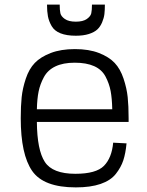

<svg xmlns="http://www.w3.org/2000/svg" viewBox="-20 -799 638 833"><path d="M309 14Q373 14 416.5 -1Q460 -16 482.5 -44.5Q505 -73 515 -103.5Q525 -134 529 -177L471 -180Q465 -114 431 -79.5Q397 -45 307 -45Q208 -45 174.5 -96.5Q141 -148 140 -270H538V-286Q538 -339 534 -377.5Q530 -416 516 -458Q502 -500 477.5 -526Q453 -552 409.5 -569Q366 -586 305 -586Q244 -586 200 -569Q156 -552 131 -526Q106 -500 92 -458Q78 -416 74 -377.5Q70 -339 70 -286Q70 -129 119.5 -57.5Q169 14 309 14ZM304 -527Q355 -527 388.5 -512Q422 -497 438 -466.5Q454 -436 460 -404Q466 -372 467 -325H140Q141 -370 147.5 -402Q154 -434 170.5 -464.5Q187 -495 220.5 -511Q254 -527 304 -527ZM435 -779Q435 -755 433 -738Q431 -721 423 -702Q415 -683 402 -671Q389 -659 365.5 -651.5Q342 -644 309 -644Q269 -644 242.5 -654.5Q216 -665 204 -686Q192 -707 188 -728Q184 -749 184 -779H239Q239 -755 242 -741.5Q245 -728 261.5 -716.5Q278 -705 309 -705Q340 -705 356.5 -716.5Q373 -728 376 -741.5Q379 -755 379 -779Z"/></svg>

Font: Glegoo
Style: Regular
Weight: 400
Version: Version 2.0.1; ttfautohint (v0.9) -r 48 -G 60